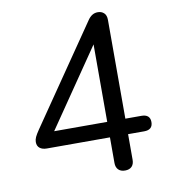

<svg xmlns="http://www.w3.org/2000/svg" viewBox="-81 -782 762 859"><g transform="rotate(-10 300.0 -352.5)"><path d="M418.3 6.9Q398.9 6.9 388 -4Q377.1 -14.9 377.1 -34.8V-151H90.3Q70.5 -151 58.6 -160.3Q46.7 -169.5 46.7 -188Q46.7 -198.7 52 -210.3Q57.4 -221.9 69.8 -240.1L374.6 -684.3Q383.8 -697.9 395 -704.9Q406.1 -711.9 420.7 -711.9Q437.2 -711.9 448.3 -701.7Q459.5 -691.5 459.5 -670.2V-221.4H532.9Q552.3 -221.4 562.1 -212.5Q571.8 -203.5 571.8 -186.5Q571.8 -169 562.1 -160Q552.3 -151 532.9 -151H459.5V-34.8Q459.5 -14.9 448.9 -4Q438.2 6.9 418.3 6.9ZM377.1 -221.4V-608.7H401.3L120.8 -199.1V-221.4Z"/></g></svg>

Font: Nunito ExtraLight
Style: Regular
Weight: 200
Designer: Vernon Adams
Foundry: Vernon Adams
Version: Version 3.602